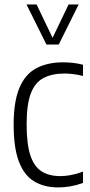

<svg xmlns="http://www.w3.org/2000/svg" viewBox="-20 -828 400 858"><path d="M240.5 9.5Q176.5 9.5 132 -17.8Q87.5 -45 64.2 -106.5Q41 -168 41 -270.5Q41 -373.5 66.5 -434.8Q92 -496 141.8 -522.8Q191.5 -549.5 263 -549.5Q283.5 -549.5 306.2 -547Q329 -544.5 351 -538.5V-488.5Q327.5 -494.5 305.8 -497Q284 -499.5 269.5 -499.5Q212 -499.5 174 -479.2Q136 -459 117.5 -409.8Q99 -360.5 99 -272.5Q99 -183.5 116 -133Q133 -82.5 166.5 -61.8Q200 -41 250 -41Q271 -41 296 -45.5Q321 -50 351 -61V-10.5Q322 0 294.5 4.8Q267 9.5 240.5 9.5ZM187.5 -629 98.5 -808H143.5L215 -659L286.5 -808H331.5L242.5 -629Z"/></svg>

Font: Encode Sans Condensed Light
Style: Regular
Weight: 300
Width: 3
Designer: Multiple Designers
Foundry: Impallari Type
Version: Version 3.000; ttfautohint (v1.8.3) -l 8 -r 50 -G 200 -x 14 